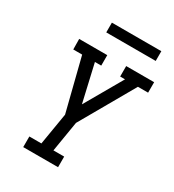

<svg xmlns="http://www.w3.org/2000/svg" viewBox="-216 -1040 1050 1160"><g transform="rotate(30 309.5 -459.5)"><path d="M130 0V-74H214L251 -296L159 -662H97L96 -735H292V-662H248L308 -401L458 -662H424V-735H619V-662H548L333 -286L298 -74H373V0ZM218 -851V-919H563V-851Z"/></g></svg>

Font: Iosevka Plex Etoile
Style: Italic
Weight: 400
Italic angle: -9°
Designer: Belleve Invis
Foundry: Belleve Invis
Version: Version 25.1.1; ttfautohint (v1.8.4)